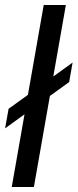

<svg xmlns="http://www.w3.org/2000/svg" viewBox="-24 -743 308 763"><path d="M22.7 0 149.7 -723H237.7L110.7 0ZM-3.7 -233 10.1 -310.6 264.5 -494.4 250.8 -416.9Z"/></svg>

Font: Archivo Variable SemiBold
Style: Italic
Weight: 600
Italic angle: -10°
Designer: Hector Gatti
Foundry: Omnibus-Type
Version: Version 2.001